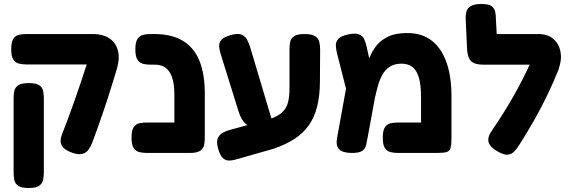

<svg xmlns="http://www.w3.org/2000/svg" viewBox="-20 -755 2842 959"><path d="M347 10Q303 -4 289.5 -26.5Q276 -49 290 -85Q305 -123 320.5 -164.5Q336 -206 351.5 -250Q367 -294 382 -338.5Q397 -383 411 -426.5Q425 -470 438 -511L567 -422Q556 -385 544 -346Q532 -307 519 -266.5Q506 -226 492.5 -187Q479 -148 466 -111.5Q453 -75 441 -43Q434 -25 423.5 -9.5Q413 6 395.5 12.5Q378 19 347 10ZM123 184Q87 184 71 173Q55 162 51.5 144Q48 126 48 107V-265Q48 -284 51.5 -301Q55 -318 71 -329Q87 -340 124 -340Q161 -340 176.5 -329Q192 -318 195.5 -300.5Q199 -283 199 -264V108Q199 127 195 144.5Q191 162 175.5 173Q160 184 123 184ZM561 -404 432 -433H377H113Q94 -433 76 -437Q58 -441 47 -457Q36 -473 36 -509Q36 -546 47 -562Q58 -578 76 -581.5Q94 -585 112 -585H442Q496 -585 528.5 -562Q561 -539 570 -498Q579 -457 561 -404Z M927 9Q892 9 875.5 -1Q859 -11 855 -27.5Q851 -44 851 -61V-282Q851 -334 840 -367Q829 -400 808 -416Q787 -432 753 -432H733Q713 -432 695.5 -436Q678 -440 667 -456Q656 -472 656 -508Q656 -545 667 -561Q678 -577 695.5 -581Q713 -585 732 -585H751Q836 -585 892 -552Q948 -519 975.5 -453Q1003 -387 1003 -285V-68Q1003 -48 999.5 -30.5Q996 -13 980 -2Q964 9 927 9ZM715 9Q695 9 677 5Q659 1 648 -15Q637 -31 637 -67Q637 -104 648 -120Q659 -136 676.5 -139.5Q694 -143 714 -143H936L935 9Z M1160 41Q1141 47 1123.5 47Q1106 47 1092 33.5Q1078 20 1069 -15Q1060 -47 1068 -65Q1076 -83 1093.5 -92.5Q1111 -102 1131 -107L1323 -159Q1367 -173 1389 -193.5Q1411 -214 1418.5 -243.5Q1426 -273 1426 -315V-514Q1426 -532 1430 -548Q1434 -564 1449.5 -574.5Q1465 -585 1501 -585Q1537 -585 1554 -574Q1571 -563 1575 -545Q1579 -527 1579 -507L1578 -351Q1578 -279 1564.5 -224.5Q1551 -170 1523 -130Q1495 -90 1450.5 -61Q1406 -32 1343 -11ZM1244 -114Q1222 -123 1204 -139.5Q1186 -156 1173 -194L1082 -486Q1076 -505 1074.5 -522.5Q1073 -540 1085 -555Q1097 -570 1133 -580Q1169 -590 1187.5 -581.5Q1206 -573 1215 -555Q1224 -537 1230 -518L1342 -142Z M2235 -273V-67Q2235 -32 2230.5 -16Q2226 0 2210.5 4.5Q2195 9 2160 9H1968Q1949 9 1931.5 5Q1914 1 1903 -14.5Q1892 -30 1892 -67Q1892 -104 1903 -120Q1914 -136 1931.5 -139.5Q1949 -143 1969 -143H2083V-270Q2083 -329 2072.5 -366Q2062 -403 2040.5 -420Q2019 -437 1986 -437Q1951 -437 1928 -422.5Q1905 -408 1891 -383.5Q1877 -359 1868.5 -329Q1860 -299 1853 -268L1816 -67Q1812 -48 1808.5 -30.5Q1805 -13 1790 -2Q1775 9 1738 9Q1692 9 1674 -9.5Q1656 -28 1664 -68L1718 -366L1771 -307Q1787 -346 1799 -386.5Q1811 -427 1824.5 -463.5Q1838 -500 1861 -528Q1884 -556 1920.5 -573Q1957 -590 2015 -590Q2086 -590 2134.5 -553.5Q2183 -517 2209 -446.5Q2235 -376 2235 -273ZM1734 -211 1663 -490Q1658 -510 1657.5 -528Q1657 -546 1669.5 -560.5Q1682 -575 1719 -583Q1756 -591 1774 -583Q1792 -575 1799 -559.5Q1806 -544 1810 -527L1854 -330Z M2470 4Q2429 -18 2421 -43Q2413 -68 2435 -100Q2472 -154 2503.5 -205Q2535 -256 2562 -305.5Q2589 -355 2613 -405Q2637 -455 2657 -506L2772 -413Q2745 -345 2714.5 -281.5Q2684 -218 2648.5 -155.5Q2613 -93 2571 -27Q2561 -12 2548.5 1.5Q2536 15 2517.5 17.5Q2499 20 2470 4ZM2767 -403 2667 -432H2395Q2352 -432 2334 -448.5Q2316 -465 2313 -508L2306 -660Q2305 -679 2309.5 -696.5Q2314 -714 2331.5 -724.5Q2349 -735 2385 -735Q2422 -735 2436 -724Q2450 -713 2453.5 -695.5Q2457 -678 2457 -658L2461 -585H2669Q2716 -585 2744.5 -560Q2773 -535 2780 -493.5Q2787 -452 2767 -403Z"/></svg>

Font: Fredoka Light SemiBold
Style: Regular
Weight: 600
Version: Version 2.001